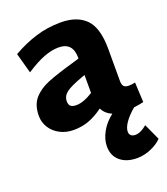

<svg xmlns="http://www.w3.org/2000/svg" viewBox="-153 -686 929 1069"><g transform="rotate(-20 311.5 -152.0)"><path d="M623 215Q603 238 561 257Q519 276 475 276Q413 276 375.5 244.5Q338 213 338 157Q338 116 362 72.5Q386 29 429 -4Q390 -20 373 -55Q331 -24 289 -8Q247 8 197 8Q152 8 116 -11Q80 -30 60 -62Q40 -94 40 -132Q40 -196 72.5 -233.5Q105 -271 160 -293.5Q215 -316 327 -348L357 -357V-361Q357 -453 273 -453Q232 -453 185 -435Q138 -417 77 -377L44 -497Q112 -536 182.5 -558Q253 -580 332 -580Q428 -580 479.5 -528Q531 -476 531 -350V-160Q531 -138 540 -128.5Q549 -119 569 -119Q588 -119 607 -124L613 -6Q585 1 555 4Q516 37 495.5 67Q475 97 475 120Q475 135 484.5 143Q494 151 510 151Q541 151 579 119ZM258 -117Q300 -117 357 -153V-259L342 -254Q267 -227 240.5 -206.5Q214 -186 214 -155Q214 -135 224.5 -126Q235 -117 258 -117Z"/></g></svg>

Font: Martel Sans Black
Style: Regular
Weight: 900
Designer: Dan Reynolds and Mathieu Réguer
Foundry: Dan Reynolds and Mathieu Réguer
Version: Version 1.002; ttfautohint (v1.1) -l 5 -r 5 -G 72 -x 0 -D la